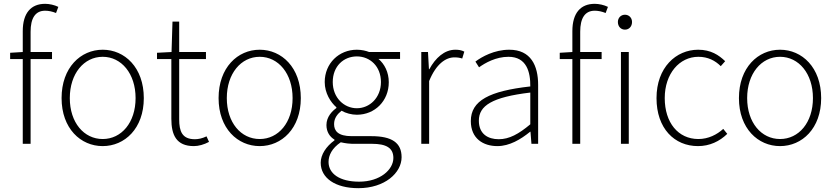

<svg xmlns="http://www.w3.org/2000/svg" viewBox="-20 -752 4366 1004"><path d="M99 0H140V-443H252V-480H140V-586C140 -656 164 -696 216 -696C234 -696 253 -692 273 -684L285 -716C265 -726 238 -732 216 -732C142 -732 99 -684 99 -589V-480L33 -476V-443H99Z M517 12C632 12 732 -80 732 -239C732 -399 632 -492 517 -492C402 -492 302 -399 302 -239C302 -80 402 12 517 12ZM517 -25C419 -25 345 -111 345 -239C345 -367 419 -455 517 -455C615 -455 689 -367 689 -239C689 -111 615 -25 517 -25Z M994 12C1018 12 1047 4 1073 -10L1060 -39C1037 -28 1017 -24 999 -24C932 -24 917 -66 917 -128V-443H1057V-480H917V-639H882L877 -480L801 -476V-443H876V-131C876 -46 902 12 994 12Z M1338 12C1453 12 1553 -80 1553 -239C1553 -399 1453 -492 1338 -492C1223 -492 1123 -399 1123 -239C1123 -80 1223 12 1338 12ZM1338 -25C1240 -25 1166 -111 1166 -239C1166 -367 1240 -455 1338 -455C1436 -455 1510 -367 1510 -239C1510 -111 1436 -25 1338 -25Z M1854 232C1992 232 2080 152 2080 70C2080 -5 2030 -40 1922 -40H1819C1747 -40 1727 -68 1727 -103C1727 -135 1745 -156 1766 -173C1788 -160 1819 -152 1846 -152C1940 -152 2013 -224 2013 -322C2013 -374 1991 -417 1959 -444H2072V-480H1910C1895 -486 1872 -492 1846 -492C1753 -492 1678 -421 1678 -323C1678 -265 1709 -217 1739 -191V-187C1718 -172 1687 -142 1687 -98C1687 -62 1705 -36 1729 -22V-18C1685 14 1657 57 1657 99C1657 179 1733 232 1854 232ZM1846 -186C1779 -186 1720 -241 1720 -323C1720 -406 1777 -457 1846 -457C1915 -457 1972 -405 1972 -323C1972 -241 1913 -186 1846 -186ZM1858 198C1756 198 1698 156 1698 95C1698 60 1716 23 1762 -8C1787 -2 1812 0 1821 0H1925C1999 0 2037 21 2037 74C2037 135 1968 198 1858 198Z M2183 0H2224V-328C2261 -419 2312 -452 2356 -452C2374 -452 2384 -450 2397 -446L2408 -482C2393 -490 2378 -492 2361 -492C2304 -492 2257 -449 2225 -390H2223L2218 -480H2183Z M2581 12C2644 12 2703 -23 2752 -63H2754L2759 0H2794V-308C2794 -409 2756 -492 2643 -492C2565 -492 2499 -455 2466 -430L2485 -400C2517 -423 2573 -455 2639 -455C2734 -455 2754 -375 2753 -300C2539 -276 2442 -226 2442 -119C2442 -28 2506 12 2581 12ZM2588 -24C2532 -24 2484 -51 2484 -121C2484 -199 2552 -244 2753 -268V-102C2692 -51 2643 -24 2588 -24Z M2973 0H3014V-443H3126V-480H3014V-586C3014 -656 3038 -696 3090 -696C3108 -696 3127 -692 3147 -684L3159 -716C3139 -726 3112 -732 3090 -732C3016 -732 2973 -684 2973 -589V-480L2907 -476V-443H2973Z M3227 0H3268V-480H3227ZM3248 -597C3269 -597 3285 -613 3285 -637C3285 -659 3269 -675 3248 -675C3227 -675 3211 -659 3211 -637C3211 -613 3227 -597 3248 -597Z M3630 12C3691 12 3743 -13 3783 -52L3762 -78C3729 -48 3684 -25 3632 -25C3526 -25 3456 -111 3456 -239C3456 -367 3533 -455 3632 -455C3682 -455 3720 -435 3749 -406L3772 -432C3739 -464 3697 -492 3631 -492C3515 -492 3413 -399 3413 -239C3413 -80 3507 12 3630 12Z M4059 12C4174 12 4274 -80 4274 -239C4274 -399 4174 -492 4059 -492C3944 -492 3844 -399 3844 -239C3844 -80 3944 12 4059 12ZM4059 -25C3961 -25 3887 -111 3887 -239C3887 -367 3961 -455 4059 -455C4157 -455 4231 -367 4231 -239C4231 -111 4157 -25 4059 -25Z"/></svg>

Font: Source Sans Pro Light
Style: Regular
Weight: 300
Designer: Paul D. Hunt
Foundry: Adobe Systems Incorporated
Version: Version 3.006;hotconv 1.0.111;makeotfexe 2.5.65597